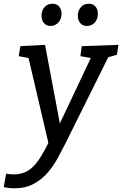

<svg xmlns="http://www.w3.org/2000/svg" viewBox="-74 -776 659 1036"><path d="M-54 234 -41 161Q-30 163 -20 164Q-10 165 0 165Q44 165 75.5 146Q107 127 133 89.5Q159 52 187 -5L80 -463L27 -473L36 -527L169 -534L249 -110L416 -463L360 -473L367 -527L565 -534L557 -481L510 -467L278 0Q259 37 236.5 78.5Q214 120 182.5 156.5Q151 193 107 216.5Q63 240 2 240Q-24 240 -54 234ZM198 -636Q176 -636 163 -651.5Q150 -667 150 -691Q150 -719 166.5 -737.5Q183 -756 209 -756Q231 -756 244.5 -741.5Q258 -727 258 -702Q258 -673 241 -654.5Q224 -636 198 -636ZM395 -636Q372 -636 359 -651.5Q346 -667 346 -691Q346 -719 362.5 -737.5Q379 -756 405 -756Q427 -756 440.5 -741.5Q454 -727 454 -702Q454 -673 437.5 -654.5Q421 -636 395 -636Z"/></svg>

Font: Bitter Medium
Style: Italic
Weight: 500
Italic angle: -9°
Designer: Sol Matas, and Bitter project Authors
Foundry: Sol Matas
Version: Version 2.001